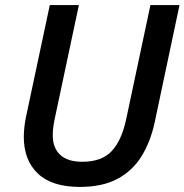

<svg xmlns="http://www.w3.org/2000/svg" viewBox="-20 -734 734 764"><path d="M297.4 9.8Q187 9.8 130.9 -43.2Q74.7 -96.2 74.7 -189.5Q74.7 -205.6 76.9 -227.3Q79.1 -249 84 -271.5L178.2 -713.9H293.9L199.7 -270.5Q189.9 -227.5 189.9 -196.3Q189.9 -145.5 219.5 -117.9Q249 -90.3 307.6 -90.3Q384.8 -90.3 424.3 -132.6Q463.9 -174.8 481.9 -258.8L578.6 -713.9H694.3L595.7 -248Q579.1 -170.4 543.2 -112.3Q507.3 -54.2 447.3 -22.2Q387.2 9.8 297.4 9.8Z"/></svg>

Font: Open Sans SemiBold
Style: Italic
Weight: 600
Italic angle: -12°
Designer: Monotype Design Team
Foundry: Monotype Imaging Inc.
Version: Version 3.003; ttfautohint (v1.8.4)